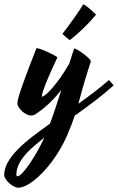

<svg xmlns="http://www.w3.org/2000/svg" viewBox="-142 -523 555 904"><path d="M393.1 -121.1Q349.1 -81.5 302.7 -46.4Q256.3 -11.2 210 21.5Q203.1 42 194.3 64.9Q185.5 87.9 172.9 117.2Q158.7 149.4 140.6 180.2Q122.6 210.9 102.3 238Q82 265.1 60.5 287.6Q39.1 310.1 18.3 326.4Q-2.4 342.8 -21.7 351.8Q-41 360.8 -57.1 360.8Q-64.9 360.8 -76.2 355Q-87.4 349.1 -97.7 340.1Q-107.9 331.1 -115 320.8Q-122.1 310.5 -122.1 301.8Q-122.1 271 -105.5 241.5Q-88.9 211.9 -59.8 182.1Q-30.8 152.3 8.5 121.8Q47.9 91.3 93.3 59.1Q107.4 21.5 120.8 -19.3Q134.3 -60.1 147 -100.1Q126 -73.2 106.4 -53.2Q86.9 -33.2 70.3 -19.3Q53.7 -5.4 41.5 3.2Q29.3 11.7 22.9 16.1Q19 18.6 13.7 19.8Q8.3 21 3.9 21Q-5.4 21 -16.6 15.4Q-27.8 9.8 -37.4 1.2Q-46.9 -7.3 -53.5 -17.6Q-60.1 -27.8 -60.1 -37.1Q-60.1 -47.9 -53 -71.5Q-45.9 -95.2 -33.9 -128.9Q-22 -162.6 -5.9 -204.6Q10.3 -246.6 28.8 -293.9Q29.8 -296.4 30.5 -296.1Q31.2 -295.9 33.2 -295.9Q42.5 -294.4 58.6 -288.3Q74.7 -282.2 90.1 -274.9Q105.5 -267.6 116.7 -261Q127.9 -254.4 127.9 -252Q126.5 -248.5 120.4 -235.8Q114.3 -223.1 106.2 -205.3Q98.1 -187.5 89.1 -166.7Q80.1 -146 72.5 -127Q64.9 -107.9 60.1 -92.5Q55.2 -77.1 55.2 -69.8Q55.2 -67.9 57.1 -67.9Q60.5 -67.9 72 -76.7Q83.5 -85.4 100.6 -104.5Q117.7 -123.5 139.2 -153.1Q160.6 -182.6 184.6 -224.1Q194.3 -256.3 200.7 -275.6Q207 -294.9 209 -294.9Q211.9 -294.9 224.1 -287.6Q236.3 -280.3 250 -270.3Q263.7 -260.3 274.4 -250.2Q285.2 -240.2 285.2 -234.9Q285.2 -232.4 284.7 -230.5Q284.2 -228.5 283.2 -226.1Q272 -191.9 263.7 -164.3Q255.4 -136.7 248.8 -113.8Q242.2 -90.8 237.1 -71.5Q231.9 -52.2 227.1 -34.2Q263.7 -60.5 299.8 -88.1Q335.9 -115.7 371.1 -146ZM-60.1 307.1Q-51.3 307.1 -35.6 290.3Q-20 273.4 -2 247.1Q16.1 220.7 34.4 188.2Q52.7 155.8 66.9 124.5Q48.3 140.1 25.4 158.7Q2.4 177.2 -17.6 199.2Q-37.6 221.2 -51.3 246.3Q-64.9 271.5 -64.9 299.8Q-64.9 307.1 -60.1 307.1ZM310.1 -454.1Q282.7 -420.4 251 -390.1Q219.2 -359.9 187 -334Q184.6 -335.4 179.4 -339.4Q174.3 -343.3 168.9 -348.1Q163.6 -353 158.7 -357.2Q153.8 -361.3 151.9 -363.8Q164.1 -378.9 179.2 -399.4Q194.3 -419.9 208.5 -440.2Q222.7 -460.4 233.9 -477.3Q245.1 -494.1 250 -502.9Q260.3 -498 269.8 -490.5Q279.3 -482.9 287.4 -475.6Q295.4 -468.3 301.3 -462.2Q307.1 -456.1 310.1 -454.1Z"/></svg>

Font: Yesteryear
Style: Regular
Weight: 400
Designer: Astigmatic (AOETI)
Foundry: Astigmatic (AOETI)
Version: Version 1.000